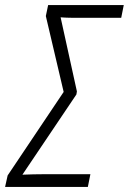

<svg xmlns="http://www.w3.org/2000/svg" viewBox="-52 -734 506 754"><path d="M-32 0H293L303 -50H130C93 -50 63 -49 36 -48L248 -363L250 -375L186 -666C210 -664 233 -664 260 -664H424L434 -714H137L128 -671L198 -373L-22 -45Z"/></svg>

Font: Noto Sans Condensed Light
Style: Italic
Weight: 300
Width: 3
Italic angle: -12°
Designer: Monotype Design Team
Foundry: Monotype Imaging Inc.
Version: Version 2.013